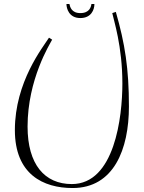

<svg xmlns="http://www.w3.org/2000/svg" viewBox="-20 -844 725 968"><path d="M346 104C554 104 630 -92 630 -307C630 -498 610 -624 564 -784L546 -778C553 -743 597 -612 597 -423C597 -255 558 84 342 84C205 84 119 -15 119 -206C119 -444 232 -623 243 -644L227 -654C196 -605 55 -431 55 -188C55 35 198 104 346 104ZM441 -824C439 -810 432 -778 385 -778C340 -778 333 -810 330 -824H315C315 -801 328 -753 385 -753C440 -753 456 -795 456 -824Z"/></svg>

Font: Clicker Script
Style: Regular
Weight: 400
Designer: Astigmatic (AOETI)
Foundry: Astigmatic (AOETI)
Version: Version 1.000